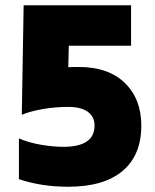

<svg xmlns="http://www.w3.org/2000/svg" viewBox="-20 -694 590 731"><path d="M518 -216Q518 -103 446.5 -43Q375 17 240 17Q137 17 52 -12V-167Q89 -151 135.5 -143Q182 -135 221 -135Q340 -135 340 -216Q340 -250 314 -268.5Q288 -287 240 -287Q192 -287 144.5 -279Q97 -271 63 -257L70 -674H479V-520H242L240 -438Q254 -439 280 -439Q393 -439 455.5 -378Q518 -317 518 -216Z"/></svg>

Font: Biryani Black
Style: Regular
Weight: 900
Designer: Dan Reynolds and Mathieu Reguer
Foundry: Dan Reynolds and Mathieu Reguer
Version: Version 1.004; ttfautohint (v1.1) -l 5 -r 5 -G 72 -x 0 -D la